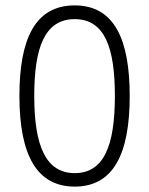

<svg xmlns="http://www.w3.org/2000/svg" viewBox="-20 -681 554 712"><path d="M461 -325C461 -533 405 -661 257 -661C108 -661 52 -533 52 -325C52 -102 119 11 257 11C401 11 461 -111 461 -325ZM107 -325C107 -503 145 -610 257 -610C369 -610 406 -503 406 -325C406 -138 364 -39 257 -39C151 -39 107 -138 107 -325Z"/></svg>

Font: Noto Sans Telugu SemiCondensed Light
Style: Regular
Weight: 300
Width: 4
Designer: Jelle Bosma - Monotype Design Team
Foundry: Monotype Imaging Inc.
Version: Version 2.005